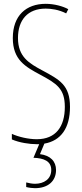

<svg xmlns="http://www.w3.org/2000/svg" viewBox="-20 -744 429 1004"><path d="M273 145C273 100 244 69 189 62L212 7C299 -8 346 -75 346 -185C346 -299 292 -327 201 -376C132 -413 74 -447 74 -545C74 -640 125 -699 219 -699C246 -699 287 -694 326 -674L337 -696C310 -711 264 -724 219 -724C117 -724 47 -663 47 -545C47 -431 113 -395 189 -354C277 -307 319 -280 319 -185C319 -82 272 -16 172 -16C129 -16 77 -28 42 -44V-15C81 2 134 10 172 10C176 10 181 10 185 10L155 81C209 83 248 98 248 145C248 192 210 217 163 217C150 217 131 214 117 210V234C132 238 151 240 163 240C231 240 273 203 273 145Z"/></svg>

Font: Noto Sans Devanagari UI ExtraCondensed Thin
Style: Regular
Weight: 100
Width: 2
Designer: Jelle Bosma - Monotype Design Team
Foundry: Monotype Imaging Inc.
Version: Version 2.004